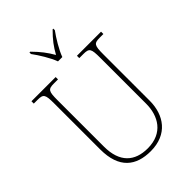

<svg xmlns="http://www.w3.org/2000/svg" viewBox="-270 -1041 1161 1161"><g transform="rotate(-45 310.5 -460.5)"><path d="M296 -771H333C349 -816 388 -880 416 -918V-931H410C364 -885 342 -855 315 -807C287 -855 264 -885 219 -931H212V-918C240 -880 280 -816 296 -771ZM309 10C452 10 520 -88 520 -211V-606C520 -683 526 -694 576 -694H607V-714H401V-694H436C486 -694 492 -683 492 -606V-213C492 -109 439 -15 308 -15C198 -15 128 -75 128 -210V-606C128 -683 134 -694 184 -694H219V-714H12V-694H44C94 -694 100 -683 100 -607V-214C100 -52 184 10 309 10Z"/></g></svg>

Font: Noto Serif SemiCondensed Thin
Style: Regular
Weight: 100
Width: 4
Designer: Monotype Design Team
Foundry: Monotype Imaging Inc.
Version: Version 2.015